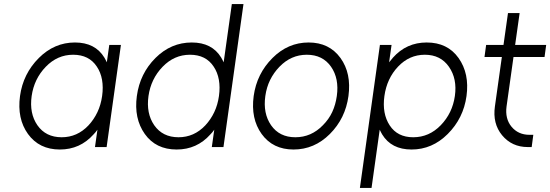

<svg xmlns="http://www.w3.org/2000/svg" viewBox="-20 -720 2694 940"><path d="M515 -500 503 -415Q500 -421 497 -427Q494 -433 491 -438Q446 -512 347 -512Q246 -512 170 -436Q93 -359 78 -250Q63 -139 117 -64Q172 12 273 12Q372 12 438 -62Q443 -67 448 -73Q453 -79 457 -85L445 0H502L572 -500ZM338 -452Q416 -452 454 -394Q473 -366 479.5 -329.5Q486 -293 480 -250Q474 -207 457 -171Q440 -135 413 -106Q358 -48 282 -48Q204 -48 163 -107Q123 -165 135 -250Q147 -334 204 -393Q261 -452 338 -452Z M910 -452Q833 -452 776 -393Q719 -334 707 -250Q695 -165 735 -107Q776 -48 854 -48Q930 -48 985 -106Q1012 -135 1029 -171Q1046 -207 1052 -250Q1058 -293 1051.5 -329.5Q1045 -366 1026 -394Q988 -452 910 -452ZM919 -512Q1018 -512 1063 -438Q1066 -433 1069 -427Q1072 -421 1075 -415L1115 -700H1172L1074 0H1017L1029 -85Q1025 -79 1020 -73Q1015 -67 1010 -62Q944 12 845 12Q743 12 689 -64Q635 -140 650 -250Q665 -360 741 -436Q817 -512 919 -512Z M1482 -452Q1560 -452 1601 -393Q1641 -335 1629 -250Q1623 -207 1606.5 -171.5Q1590 -136 1561 -107Q1504 -48 1426 -48Q1348 -48 1307 -107Q1267 -165 1279 -250Q1285 -293 1302.5 -328.5Q1320 -364 1348 -393Q1405 -452 1482 -452ZM1491 -512Q1390 -512 1314 -436Q1237 -359 1222 -250Q1207 -139 1261 -64Q1316 12 1417 12Q1519 12 1595 -64Q1671 -140 1686 -250Q1701 -361 1647 -436Q1592 -512 1491 -512Z M1897 -500 1885 -415Q1890 -421 1895 -427Q1900 -433 1904 -438Q1970 -512 2069 -512Q2171 -512 2225 -436Q2279 -360 2264 -250Q2249 -141 2172 -64Q2096 12 1995 12Q1896 12 1851 -62Q1848 -67 1845 -73Q1842 -79 1839 -85L1799 200H1742L1840 -500ZM2003 -48Q2081 -48 2138 -107Q2195 -166 2207 -250Q2219 -334 2178 -393Q2137 -452 2060 -452Q1984 -452 1929 -394Q1874 -336 1862 -250Q1850 -164 1888 -106Q1926 -48 2003 -48Z M2467 -656 2445 -500H2360L2352 -441H2437L2403 -199Q2391 -115 2438 -58Q2486 0 2564 0H2583L2591 -60H2572Q2517 -60 2484 -100Q2452 -139 2460 -199L2494 -441H2646L2654 -500H2502L2524 -656Z"/></svg>

Font: Unageo
Style: Light-Italic
Weight: 300
Designer: Richard Sepsi
Foundry: Richard Sepsi
Version: Version 2.000